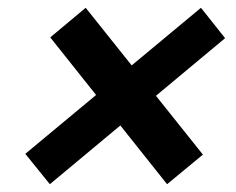

<svg xmlns="http://www.w3.org/2000/svg" viewBox="-20 -597 606 493"><path d="M200 -577 501 -200 409 -124 109 -501ZM45 -202 496 -577 558 -499 108 -124Z"/></svg>

Font: Albert Sans SemiBold
Style: Italic
Weight: 600
Italic angle: -11.25°
Designer: Andreas Rasmussen
Foundry: a.Foundry
Version: Version 1.025